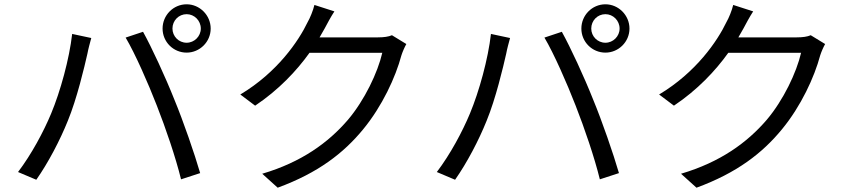

<svg xmlns="http://www.w3.org/2000/svg" viewBox="-20 -830 3990 894"><path d="M783 -697C783 -734 812 -764 849 -764C885 -764 915 -734 915 -697C915 -661 885 -631 849 -631C812 -631 783 -661 783 -697ZM737 -697C737 -635 787 -585 849 -585C910 -585 961 -635 961 -697C961 -759 910 -810 849 -810C787 -810 737 -759 737 -697ZM218 -301C183 -217 127 -112 64 -29L149 7C205 -73 259 -176 296 -268C338 -370 373 -518 387 -580C391 -602 399 -631 405 -653L316 -672C303 -556 261 -404 218 -301ZM710 -339C752 -232 798 -97 823 5L912 -24C886 -114 833 -267 792 -366C750 -472 686 -610 646 -682L565 -655C609 -581 670 -442 710 -339Z M1537 -777 1444 -807C1438 -781 1423 -745 1413 -728C1370 -638 1271 -493 1099 -390L1168 -338C1277 -411 1361 -500 1421 -584H1760C1739 -493 1678 -364 1600 -272C1509 -166 1384 -75 1201 -21L1273 44C1461 -25 1580 -117 1671 -228C1760 -336 1822 -471 1849 -572C1854 -588 1864 -611 1872 -625L1805 -666C1789 -659 1767 -656 1740 -656H1468L1492 -698C1502 -717 1520 -751 1537 -777Z M2733 -697C2733 -734 2762 -764 2799 -764C2835 -764 2865 -734 2865 -697C2865 -661 2835 -631 2799 -631C2762 -631 2733 -661 2733 -697ZM2687 -697C2687 -635 2737 -585 2799 -585C2860 -585 2911 -635 2911 -697C2911 -759 2860 -810 2799 -810C2737 -810 2687 -759 2687 -697ZM2168 -301C2133 -217 2077 -112 2014 -29L2099 7C2155 -73 2209 -176 2246 -268C2288 -370 2323 -518 2337 -580C2341 -602 2349 -631 2355 -653L2266 -672C2253 -556 2211 -404 2168 -301ZM2660 -339C2702 -232 2748 -97 2773 5L2862 -24C2836 -114 2783 -267 2742 -366C2700 -472 2636 -610 2596 -682L2515 -655C2559 -581 2620 -442 2660 -339Z M3487 -777 3394 -807C3388 -781 3373 -745 3363 -728C3320 -638 3221 -493 3049 -390L3118 -338C3227 -411 3311 -500 3371 -584H3710C3689 -493 3628 -364 3550 -272C3459 -166 3334 -75 3151 -21L3223 44C3411 -25 3530 -117 3621 -228C3710 -336 3772 -471 3799 -572C3804 -588 3814 -611 3822 -625L3755 -666C3739 -659 3717 -656 3690 -656H3418L3442 -698C3452 -717 3470 -751 3487 -777Z"/></svg>

Font: Noto Sans CJK HK
Style: Regular
Weight: 400
Designer: Ryoko NISHIZUKA 西塚涼子 (kana, bopomofo & ideographs); Paul D. Hunt (Latin, Greek & Cyrillic); Sandoll Communications 산돌커뮤니
Foundry: Adobe
Version: Version 2.004;hotconv 1.0.118;makeotfexe 2.5.65603